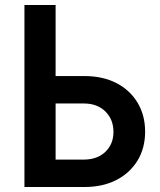

<svg xmlns="http://www.w3.org/2000/svg" viewBox="-20 -750 640 770"><path d="M78 0V-730H203V-445H318Q392 -445 446.5 -417Q501 -389 531.5 -338.5Q562 -288 562 -222Q562 -156 531.5 -106Q501 -56 446.5 -28Q392 0 318 0ZM203 -110H316Q370 -110 402.5 -141Q435 -172 435 -221Q435 -271 402.5 -303Q370 -335 316 -335H203Z"/></svg>

Font: Pitagon Sans Mono
Style: Bold
Weight: 700
Monospace: yes
Designer: Travis Tran
Foundry: Pitagon
Version: Version 1.001; ttfautohint (v1.8.4.7-5d5b);gftools[0.9.26]